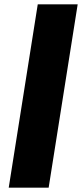

<svg xmlns="http://www.w3.org/2000/svg" viewBox="-20 -780 376 880"><path d="M20 80H203L336 -760H153Z"/></svg>

Font: Arthouse Owned Black
Style: Italic
Weight: 900
Italic angle: -10°
Designer: Jeremy Tribby
Foundry: Tribby Type
Version: Version 1.000;PS 001.000;hotconv 1.0.88;makeotf.lib2.5.64775